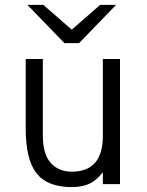

<svg xmlns="http://www.w3.org/2000/svg" viewBox="-20 -752 600 784"><path d="M303 -576H243L92 -732H157L273 -631L389 -732H454ZM400 0V-49Q374 -15 344.5 -1.5Q315 12 273 12Q174 12 129.5 -44Q85 -100 85 -226V-511H155V-199Q155 -123 187 -87Q219 -51 273 -51Q400 -51 400 -197V-511H470V0Z"/></svg>

Font: Overpass Light
Style: Regular
Weight: 300
Designer: Delve Withrington, Thomas Jockin
Foundry: Delve Fonts
Version: Version 3.000;DELV;Overpass